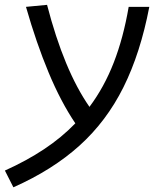

<svg xmlns="http://www.w3.org/2000/svg" viewBox="-55 -546 661 796"><path d="M0.5 230.5 -34.7 161.1Q55.2 120.6 127.7 72.5Q200.2 24.4 257.3 -34.7Q197.3 -123.5 146.5 -245.4Q95.7 -367.2 52.7 -517.6L140.1 -525.9Q210.4 -254.4 315.9 -103Q377 -184.6 416.7 -286.9Q456.5 -389.2 478.5 -517.6H564Q527.3 -326.2 457 -184.8Q386.7 -43.5 274.7 57.6Q162.6 158.7 0.5 230.5Z"/></svg>

Font: Cascadia Code NF SemiLight
Style: Italic
Weight: 350
Italic angle: -10°
Monospace: yes
Designer: Aaron Bell
Foundry: Saja Typeworks
Version: Version 2404.023; ttfautohint (v1.8.4)